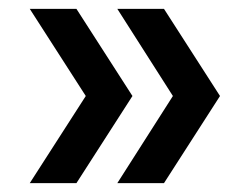

<svg xmlns="http://www.w3.org/2000/svg" viewBox="-20 -481 561 432"><path d="M47 -69 173 -265 47 -461H152L278 -265L152 -69ZM244 -69 369 -265 244 -461H349L475 -265L349 -69Z"/></svg>

Font: Elaine Sans Medium
Style: Regular
Weight: 500
Designer: Wei Huang
Foundry: Wei Huang
Version: Version 2.001;PS 002.001;hotconv 1.0.88;makeotf.lib2.5.64775